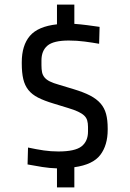

<svg xmlns="http://www.w3.org/2000/svg" viewBox="-20 -715 560 829"><path d="M226 94V12Q194 11 162.5 6Q131 1 99 -5L101 -78Q138 -70 169 -65.5Q200 -61 232 -61Q304 -61 332 -83Q360 -105 360 -147V-167Q360 -183 356.5 -195Q353 -207 343.5 -216Q334 -225 317 -233Q300 -241 273 -249L211 -268Q171 -280 144.5 -293.5Q118 -307 102.5 -326.5Q87 -346 80.5 -373.5Q74 -401 74 -441V-446Q74 -519 109 -560Q144 -601 226 -610V-695H301V-612Q328 -610 355.5 -606.5Q383 -603 410 -599L408 -526Q380 -531 346 -535.5Q312 -540 277 -540Q211 -540 185 -518Q159 -496 159 -454V-434Q159 -416 161.5 -403.5Q164 -391 172 -381Q180 -371 195 -363.5Q210 -356 235 -349L298 -330Q341 -317 369 -302.5Q397 -288 414 -268.5Q431 -249 438 -223Q445 -197 445 -160V-155Q445 -88 413 -46Q381 -4 301 7V94Z"/></svg>

Font: Ropa Sans
Style: Regular
Weight: 400
Designer: Botio Nikoltchev
Foundry: Botjo Nikoltchev
Version: Version 1.002